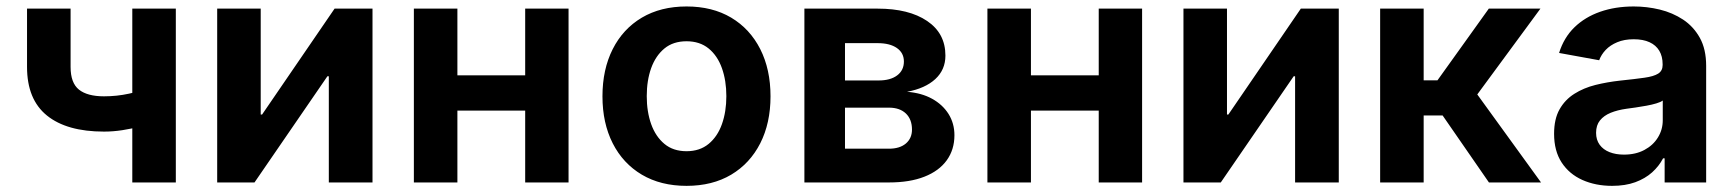

<svg xmlns="http://www.w3.org/2000/svg" viewBox="-20 -573 5443 603"><path d="M306.6 -159.7Q189.9 -159.7 127.4 -210.2Q64.9 -260.7 64.9 -362.8V-545.9H201.7V-362.8Q201.7 -312.5 228 -291.5Q254.4 -270.5 306.6 -270.5Q347.2 -270.5 385 -278.8Q422.9 -287.1 464.4 -301.3V-190.9Q444.8 -182.6 418.7 -175.5Q392.6 -168.5 363.8 -164.1Q335 -159.7 306.6 -159.7ZM395.5 0V-545.9H532.2V0Z M1149.9 0H1012.7V-333.5H1008.3L779.3 0H662.1V-545.9H798.8V-213.4H803.2L1030.8 -545.9H1149.9Z M1666.5 -336.4V-225.6H1378.9V-336.4ZM1416.5 -545.9V0H1279.8V-545.9ZM1765.6 -545.9V0H1629.4V-545.9Z M2136.2 10.7Q2055.2 10.7 1995.8 -24.4Q1936.5 -59.6 1904.3 -123Q1872.1 -186.5 1872.1 -270.5Q1872.1 -355 1904.3 -418.7Q1936.5 -482.4 1995.8 -517.6Q2055.2 -552.7 2136.2 -552.7Q2217.3 -552.7 2276.4 -517.6Q2335.4 -482.4 2367.7 -418.7Q2399.9 -355 2399.9 -270.5Q2399.9 -186.5 2367.7 -123Q2335.4 -59.6 2276.4 -24.4Q2217.3 10.7 2136.2 10.7ZM2136.2 -98.1Q2177.7 -98.1 2205.6 -121.1Q2233.4 -144 2247.3 -183.1Q2261.2 -222.2 2261.2 -271Q2261.2 -319.8 2247.3 -358.9Q2233.4 -397.9 2205.6 -420.7Q2177.7 -443.4 2136.2 -443.4Q2094.2 -443.4 2066.7 -420.7Q2039.1 -397.9 2025.1 -359.1Q2011.2 -320.3 2011.2 -271Q2011.2 -222.2 2025.1 -183.1Q2039.1 -144 2066.7 -121.1Q2094.2 -98.1 2136.2 -98.1Z M2506.3 0V-545.9H2736.3Q2834.5 -545.9 2891.8 -507.1Q2949.2 -468.3 2949.2 -398.4Q2949.2 -354 2917.5 -324.7Q2885.7 -295.4 2828.6 -284.7Q2874 -281.2 2907.2 -262.9Q2940.4 -244.6 2959 -215.1Q2977.5 -185.5 2977.5 -148.4Q2977.5 -103 2953.4 -69.6Q2929.2 -36.1 2883.3 -18.1Q2837.4 0 2772 0ZM2633.8 -106H2772Q2805.7 -106 2825 -122.3Q2844.2 -138.7 2844.2 -166Q2844.2 -198.2 2825 -216.6Q2805.7 -234.9 2772 -234.9H2633.8ZM2633.8 -320.3H2739.3Q2776.4 -320.3 2797.6 -336.2Q2818.8 -352.1 2818.8 -379.9Q2818.8 -406.7 2796.9 -422.1Q2774.9 -437.5 2736.3 -437.5H2633.8Z M3467.8 -336.4V-225.6H3180.2V-336.4ZM3217.8 -545.9V0H3081.1V-545.9ZM3566.9 -545.9V0H3430.7V-545.9Z M4184.6 0H4047.4V-333.5H4043L3814 0H3696.8V-545.9H3833.5V-213.4H3837.9L4065.4 -545.9H4184.6Z M4314.5 0V-545.9H4451.2V-320.8H4494.6L4655.8 -545.9H4817.9L4619.6 -276.4L4819.8 0H4656.2L4510.7 -210.4H4451.2V0Z M5043 10.7Q4991.2 10.7 4949.7 -7.8Q4908.2 -26.4 4884.5 -62.7Q4860.8 -99.1 4860.8 -152.8Q4860.8 -199.2 4877.9 -229.5Q4895 -259.8 4924.3 -278.3Q4953.6 -296.9 4990.7 -306.2Q5027.8 -315.4 5067.9 -319.8Q5115.2 -324.7 5144.5 -328.9Q5173.8 -333 5187.7 -341.8Q5201.7 -350.6 5201.7 -368.7V-371.1Q5201.7 -396 5191.2 -413.6Q5180.7 -431.2 5160.6 -440.4Q5140.6 -449.7 5110.8 -449.7Q5081.1 -449.7 5059.1 -440.4Q5037.1 -431.2 5022.9 -416.3Q5008.8 -401.4 5002.4 -383.8L4876.5 -406.7Q4891.6 -455.1 4924.8 -487.3Q4958 -519.5 5005.6 -536.1Q5053.2 -552.7 5110.8 -552.7Q5152.3 -552.7 5192.6 -543Q5232.9 -533.2 5265.9 -511.5Q5298.8 -489.7 5318.6 -454.1Q5338.4 -418.5 5338.4 -366.2V0H5208V-75.7H5203.1Q5190.4 -51.3 5168.7 -31.7Q5147 -12.2 5115.7 -0.7Q5084.5 10.7 5043 10.7ZM5080.1 -87.4Q5117.2 -87.4 5144.5 -102.1Q5171.9 -116.7 5187 -141.4Q5202.1 -166 5202.1 -195.3V-257.3Q5195.8 -252.4 5181.9 -248.3Q5168 -244.1 5150.9 -241Q5133.8 -237.8 5116.9 -235.4Q5100.1 -232.9 5087.9 -231.4Q5060.1 -227.5 5038.6 -218.8Q5017.1 -210 5004.9 -194.8Q4992.7 -179.7 4992.7 -155.8Q4992.7 -133.8 5003.9 -118.4Q5015.1 -103 5034.9 -95.2Q5054.7 -87.4 5080.1 -87.4Z"/></svg>

Font: Inter
Style: 650
Weight: 650
Designer: Rasmus Andersson
Foundry: rsms
Version: Version 4.001;git-66647c0bb